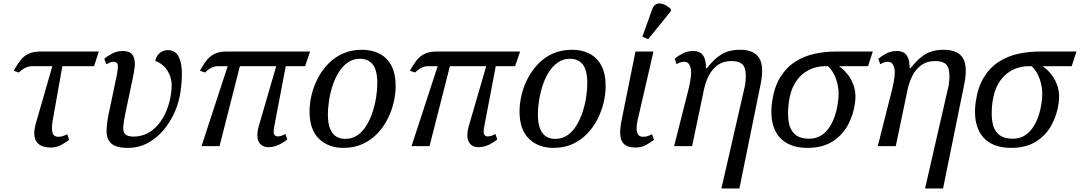

<svg xmlns="http://www.w3.org/2000/svg" viewBox="-20 -828 6120 1088"><path d="M87 -417 58 -427Q73 -454 87 -474.5Q101 -495 118 -508.5Q135 -522 157 -529Q179 -536 209 -536H540L513 -453H161Q150 -453 138 -449.5Q126 -446 113 -438Q100 -430 87 -417ZM269 8Q226 8 203 -8.5Q180 -25 175.5 -55Q171 -85 182 -125L289 -496H341L278 -142Q274 -118 274.5 -97.5Q275 -77 283 -65Q291 -53 309 -53Q326 -53 336 -56.5Q346 -60 361 -67L372 -36Q356 -23 328.5 -7.5Q301 8 269 8Z M704 10Q637 10 610.5 -15Q584 -40 584 -82.5Q584 -125 595 -179L640 -393Q650 -441 647.5 -459.5Q645 -478 623 -478Q614 -478 604 -474Q594 -470 583 -464L571 -495Q589 -511 616.5 -525Q644 -539 674 -539Q706 -539 721.5 -526.5Q737 -514 741.5 -492Q746 -470 742.5 -443.5Q739 -417 733 -388L689 -179Q681 -140 678.5 -112Q676 -84 688.5 -69Q701 -54 737 -54Q780 -54 816 -73Q852 -92 879.5 -125.5Q907 -159 925 -204.5Q943 -250 950 -303Q958 -359 944 -396.5Q930 -434 906 -455Q882 -476 860 -482Q865 -511 885 -527.5Q905 -544 930 -544Q972 -544 990.5 -510.5Q1009 -477 1010.5 -424Q1012 -371 1003 -310Q995 -250 970 -193Q945 -136 906 -90Q867 -44 816 -17Q765 10 704 10Z M1142 -417 1113 -427Q1128 -454 1142 -474.5Q1156 -495 1173 -508.5Q1190 -522 1212 -529Q1234 -536 1264 -536H1737L1709 -453H1215Q1204 -453 1192 -449.5Q1180 -446 1167.5 -438Q1155 -430 1142 -417ZM1502 6Q1475 6 1458.5 -8.5Q1442 -23 1439 -49.5Q1436 -76 1446 -112L1554 -483H1605L1535 -116Q1527 -76 1534 -65.5Q1541 -55 1553 -55Q1563 -55 1573.5 -58Q1584 -61 1597 -69L1608 -38Q1576 -13 1550.5 -3.5Q1525 6 1502 6ZM1122 0 1280 -483H1347L1224 0Z M1926 10Q1841 10 1787.5 -41.5Q1734 -93 1734 -197Q1734 -241 1745.5 -289.5Q1757 -338 1780.5 -383.5Q1804 -429 1839.5 -466Q1875 -503 1923 -524.5Q1971 -546 2032 -546Q2085 -546 2128 -525Q2171 -504 2196.5 -458.5Q2222 -413 2222 -339Q2222 -296 2211 -248.5Q2200 -201 2177 -155Q2154 -109 2119 -72Q2084 -35 2036 -12.5Q1988 10 1926 10ZM1937 -41Q1976 -41 2006 -62Q2036 -83 2057 -117.5Q2078 -152 2091.5 -193.5Q2105 -235 2111.5 -277.5Q2118 -320 2118 -356Q2118 -431 2092 -463Q2066 -495 2020 -495Q1981 -495 1951 -474Q1921 -453 1899.5 -418.5Q1878 -384 1864.5 -342Q1851 -300 1844.5 -257.5Q1838 -215 1838 -179Q1838 -129 1850.5 -98.5Q1863 -68 1885 -54.5Q1907 -41 1937 -41Z M2332 -417 2303 -427Q2318 -454 2332 -474.5Q2346 -495 2363 -508.5Q2380 -522 2402 -529Q2424 -536 2454 -536H2927L2899 -453H2405Q2394 -453 2382 -449.5Q2370 -446 2357.5 -438Q2345 -430 2332 -417ZM2692 6Q2665 6 2648.5 -8.5Q2632 -23 2629 -49.5Q2626 -76 2636 -112L2744 -483H2795L2725 -116Q2717 -76 2724 -65.5Q2731 -55 2743 -55Q2753 -55 2763.5 -58Q2774 -61 2787 -69L2798 -38Q2766 -13 2740.5 -3.5Q2715 6 2692 6ZM2312 0 2470 -483H2537L2414 0Z M3116 10Q3031 10 2977.5 -41.5Q2924 -93 2924 -197Q2924 -241 2935.5 -289.5Q2947 -338 2970.5 -383.5Q2994 -429 3029.5 -466Q3065 -503 3113 -524.5Q3161 -546 3222 -546Q3275 -546 3318 -525Q3361 -504 3386.5 -458.5Q3412 -413 3412 -339Q3412 -296 3401 -248.5Q3390 -201 3367 -155Q3344 -109 3309 -72Q3274 -35 3226 -12.5Q3178 10 3116 10ZM3127 -41Q3166 -41 3196 -62Q3226 -83 3247 -117.5Q3268 -152 3281.5 -193.5Q3295 -235 3301.5 -277.5Q3308 -320 3308 -356Q3308 -431 3282 -463Q3256 -495 3210 -495Q3171 -495 3141 -474Q3111 -453 3089.5 -418.5Q3068 -384 3054.5 -342Q3041 -300 3034.5 -257.5Q3028 -215 3028 -179Q3028 -129 3040.5 -98.5Q3053 -68 3075 -54.5Q3097 -41 3127 -41Z M3583 8Q3540 8 3519 -9Q3498 -26 3495 -60.5Q3492 -95 3502 -145L3581 -536H3683L3592 -142Q3587 -118 3587.5 -97.5Q3588 -77 3596.5 -65Q3605 -53 3623 -53Q3640 -53 3650 -56.5Q3660 -60 3675 -67L3686 -36Q3670 -23 3642.5 -7.5Q3615 8 3583 8ZM3653 -606 3620 -620 3676 -776Q3683 -795 3695.5 -802.5Q3708 -810 3723.5 -808Q3739 -806 3754 -797.5Q3769 -789 3782 -776L3781 -764Z M4068 240 4202 -345Q4212 -410 4198.5 -446Q4185 -482 4124 -482Q4079 -482 4047.5 -459.5Q4016 -437 3997 -400Q3978 -363 3969 -320L3902 0H3800L3881 -320Q3903 -409 3893.5 -443.5Q3884 -478 3859 -478Q3850 -478 3839 -475.5Q3828 -473 3814 -464L3803 -495Q3823 -512 3849.5 -525.5Q3876 -539 3908 -539Q3929 -539 3945 -531Q3961 -523 3970.5 -502.5Q3980 -482 3981 -442H3986Q4021 -486 4051.5 -508.5Q4082 -531 4112 -538.5Q4142 -546 4174 -546Q4253 -546 4282 -499.5Q4311 -453 4290 -350L4170 240Z M4556 10Q4481 10 4432 -21Q4383 -52 4363.5 -110.5Q4344 -169 4355 -250Q4367 -335 4401.5 -390.5Q4436 -446 4486 -478Q4536 -510 4595.5 -523Q4655 -536 4718 -536H4926L4899 -453H4734Q4761 -435 4784.5 -405Q4808 -375 4820 -335Q4832 -295 4825 -245Q4816 -176 4784 -118Q4752 -60 4695.5 -25Q4639 10 4556 10ZM4565 -42Q4632 -42 4673.5 -98Q4715 -154 4728 -245Q4736 -298 4728.5 -338.5Q4721 -379 4705.5 -408Q4690 -437 4672 -453H4652Q4628 -453 4597 -444.5Q4566 -436 4535.5 -414Q4505 -392 4482 -352Q4459 -312 4450 -249Q4442 -189 4448.5 -142Q4455 -95 4483 -68.5Q4511 -42 4565 -42Z M5222 240 5356 -345Q5366 -410 5352.5 -446Q5339 -482 5278 -482Q5233 -482 5201.5 -459.5Q5170 -437 5151 -400Q5132 -363 5123 -320L5056 0H4954L5035 -320Q5057 -409 5047.5 -443.5Q5038 -478 5013 -478Q5004 -478 4993 -475.5Q4982 -473 4968 -464L4957 -495Q4977 -512 5003.5 -525.5Q5030 -539 5062 -539Q5083 -539 5099 -531Q5115 -523 5124.5 -502.5Q5134 -482 5135 -442H5140Q5175 -486 5205.5 -508.5Q5236 -531 5266 -538.5Q5296 -546 5328 -546Q5407 -546 5436 -499.5Q5465 -453 5444 -350L5324 240Z M5710 10Q5635 10 5586 -21Q5537 -52 5517.5 -110.5Q5498 -169 5509 -250Q5521 -335 5555.5 -390.5Q5590 -446 5640 -478Q5690 -510 5749.5 -523Q5809 -536 5872 -536H6080L6053 -453H5888Q5915 -435 5938.5 -405Q5962 -375 5974 -335Q5986 -295 5979 -245Q5970 -176 5938 -118Q5906 -60 5849.5 -25Q5793 10 5710 10ZM5719 -42Q5786 -42 5827.5 -98Q5869 -154 5882 -245Q5890 -298 5882.5 -338.5Q5875 -379 5859.5 -408Q5844 -437 5826 -453H5806Q5782 -453 5751 -444.5Q5720 -436 5689.5 -414Q5659 -392 5636 -352Q5613 -312 5604 -249Q5596 -189 5602.5 -142Q5609 -95 5637 -68.5Q5665 -42 5719 -42Z"/></svg>

Font: Noto Serif
Style: Italic
Weight: 400
Italic angle: -12°
Designer: Monotype Design Team
Foundry: Monotype Imaging Inc.
Version: Version 2.013